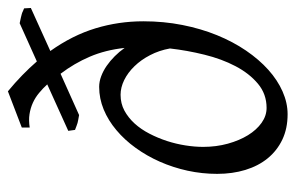

<svg xmlns="http://www.w3.org/2000/svg" viewBox="-151 -577 748 486"><g transform="rotate(-90 223.0 -334.0)"><path d="M192.9 -33.2Q228 -33.2 254.2 -55.2Q280.3 -77.1 298.6 -112.1Q316.9 -147 327.6 -190.7Q338.4 -234.4 343.3 -277.8Q338.4 -305.2 326.4 -328.1Q314.5 -351.1 298.3 -367.7Q282.2 -384.3 263.4 -393.6Q244.6 -402.8 226.1 -402.8Q204.1 -402.8 186 -393.1Q168 -383.3 153.3 -367.2Q138.7 -351.1 127.7 -329.8Q116.7 -308.6 109.1 -285.4Q101.6 -262.2 97.9 -238.5Q94.2 -214.8 94.2 -193.8Q94.2 -160.6 102.3 -131.3Q110.4 -102.1 123.8 -80.3Q137.2 -58.6 155 -45.9Q172.9 -33.2 192.9 -33.2ZM412.1 -345.2Q412.1 -293.5 402.8 -246.6Q393.6 -199.7 377 -158.9Q360.4 -118.2 337.9 -85.2Q315.4 -52.2 289.3 -28.8Q263.2 -5.4 234.4 7.3Q205.6 20 176.8 20Q140.6 20 112.5 6.6Q84.5 -6.8 65.2 -30.5Q45.9 -54.2 35.9 -86.9Q25.9 -119.6 25.9 -158.2Q25.9 -196.3 33.9 -233.2Q42 -270 56.6 -303.2Q71.3 -336.4 91.6 -364.5Q111.8 -392.6 136.5 -413.3Q161.1 -434.1 189 -445.6Q216.8 -457 246.1 -457Q259.3 -457 272.9 -451.9Q286.6 -446.8 299.3 -438Q312 -429.2 323.7 -417.5Q335.4 -405.8 344.7 -392.6Q339.4 -441.4 322.5 -480.7Q305.7 -520 279.3 -554.7L174.8 -507.8Q167 -509.3 162.6 -510Q158.2 -510.7 154.8 -511.7Q151.4 -512.7 147.5 -514.2Q143.6 -515.6 137.2 -518.1L134.8 -535.2L252.4 -588.4Q242.2 -599.6 230.7 -609.1Q219.2 -618.7 205.8 -624.8Q192.4 -630.9 177 -633.3Q161.6 -635.7 143.1 -632.8V-652.8L234.9 -688Q256.8 -669.9 275.6 -651.6Q294.4 -633.3 310.5 -614.7L407.2 -658.2Q417 -656.2 422.1 -655Q427.2 -653.8 430.7 -652.8Q434.1 -651.9 436.8 -650.4Q439.5 -648.9 444.8 -647L445.8 -629.9L336.9 -580.6Q376.5 -524.9 394.3 -466.3Q412.1 -407.7 412.1 -345.2Z"/></g></svg>

Font: Gentium Basic
Style: Italic
Weight: 400
Italic angle: -8°
Designer: J. Victor Gaultney and Annie Olsen
Foundry: SIL International
Version: Version 1.102; 2013; Maintenance release